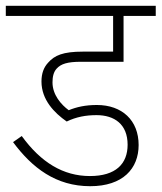

<svg xmlns="http://www.w3.org/2000/svg" viewBox="-20 -642 557 662"><path d="M313 -245C374 -245 420 -214 420 -143C420 -77 379 -35 290 -35C198 -35 121 -82 55 -173L25 -152C91 -63 173 0 291 0C404 0 458 -61 458 -142C458 -227 401 -280 314 -280C274 -280 244 -273 217 -262C191 -281 161 -315 161 -358C161 -378 165 -394 175 -405C190 -422 213 -429 259 -429H406V-587H517V-622H0V-587H370V-464H266C197 -464 168 -451 146 -426C131 -410 123 -389 123 -361C123 -298 167 -253 210 -223C243 -239 276 -245 313 -245Z"/></svg>

Font: Noto Sans SemiCondensed ExtraLight
Style: Regular
Weight: 200
Width: 4
Designer: Monotype Design Team
Foundry: Monotype Imaging Inc.
Version: Version 2.013